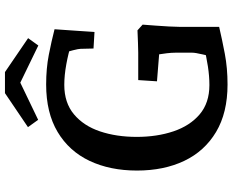

<svg xmlns="http://www.w3.org/2000/svg" viewBox="-102 -825 942 778"><g transform="rotate(-90 369.0 -436.0)"><path d="M415.7 15Q301 15 223.2 -31.5Q145.4 -78 106.1 -160.5Q66.9 -243 66.9 -352Q66.9 -461 106.1 -544Q145.4 -627 223.2 -673.5Q301 -720 415.7 -720Q480.7 -720 535.6 -709.3Q590.5 -698.6 639.5 -686L628.3 -524.1L561.4 -528.1L560.1 -581.1Q560.1 -588.3 554.5 -610.5Q548.9 -632.8 542 -656.5L577.6 -618.7Q542.4 -630.1 497.5 -638.3Q452.6 -646.5 414 -646.5Q341.7 -646.5 294.8 -607.3Q247.9 -568 225.6 -501.6Q203.3 -435.3 203.3 -353Q203.3 -271.1 225.8 -204.2Q248.3 -137.4 294.7 -97.9Q341.1 -58.5 413.4 -58.5Q449 -58.5 488.5 -64.5Q528 -70.6 566.5 -80.1L525.9 -34.7Q530.9 -57.7 537.7 -86.7Q544.5 -115.7 544.5 -128V-196Q544.5 -211.5 542.2 -231.2Q539.9 -250.9 536.8 -269.6Q533.6 -288.3 531 -299.9L582.5 -258.6L428.5 -270.9L433.5 -346.9H544.5Q556.5 -346.9 584.4 -347.9Q612.4 -348.9 635.1 -349.9L658.2 -329.1Q656.2 -304.7 654.2 -276.3Q652.2 -247.8 650.7 -222.5Q649.2 -197.1 649.2 -179.9V-19Q597.9 -7 540 4Q482 15 415.7 15ZM573.7 -751.7 378 -846.6 411.6 -886.9H465.9L603.4 -793.1ZM272.5 -752.4 242.8 -793.7 380.6 -886.9H434.9L468.5 -846.6Z"/></g></svg>

Font: Andada Pro
Style: Regular
Weight: 400
Designer: Carolina Giovagnoli
Foundry: Huerta Tipografica
Version: Version 3.003